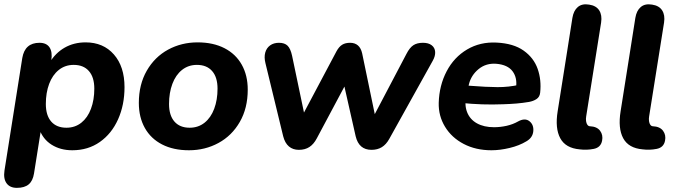

<svg xmlns="http://www.w3.org/2000/svg" viewBox="-24 -701 3207 909"><path d="M-2.8 106.4 81.5 -426.4Q93.7 -498.4 162.9 -498.4Q196 -498.4 210.5 -476.7Q224.9 -454.9 218.9 -415.4L211.1 -367.2L210.2 -403.3Q238.2 -450.3 282.1 -475.4Q326.1 -500.4 381.3 -500.4Q465.1 -500.4 515.3 -443.1Q565.5 -385.8 565.5 -288.4Q565.5 -204.4 535.1 -136.3Q504.7 -68.2 448.8 -28.9Q393 10.4 318.4 10.4Q261.9 10.4 220.2 -16Q178.5 -42.3 161.5 -91.9L170.7 -91.7L137 120.4Q131.4 155.5 111.7 172Q92 188.4 55.9 188.4Q22.8 188.4 7.1 166.7Q-8.6 145.1 -2.8 106.4ZM422.5 -281.2Q422.5 -335.5 396.9 -364.6Q371.4 -393.8 324.9 -393.8Q284.4 -393.8 254.4 -369.9Q224.5 -346 208.7 -303.9Q193 -261.8 193 -208.8Q193 -154.6 218.5 -125.4Q244 -96.3 290.5 -96.3Q331 -96.3 361 -120Q390.9 -143.8 406.7 -186Q422.5 -228.3 422.5 -281.2Z M633.3 -213.5Q633.3 -301.1 670.9 -366.3Q708.4 -431.5 771.8 -466Q835.3 -500.4 911.5 -500.4Q985.1 -500.4 1038.7 -472.9Q1092.2 -445.4 1120.5 -394.8Q1148.9 -344.2 1148.9 -276.6Q1148.9 -188.9 1111.3 -123.7Q1073.8 -58.5 1010.3 -24.1Q946.9 10.4 870.7 10.4Q797 10.4 743.5 -17.1Q690 -44.6 661.7 -95.2Q633.3 -145.8 633.3 -213.5ZM1005.9 -281.2Q1005.9 -335.5 980.3 -364.6Q954.8 -393.8 908.3 -393.8Q867.8 -393.8 837.8 -370Q807.9 -346.2 792.1 -304Q776.3 -261.8 776.3 -208.8Q776.3 -154.6 801.9 -125.4Q827.4 -96.3 873.9 -96.3Q914.4 -96.3 944.4 -120Q974.3 -143.8 990.1 -186Q1005.9 -228.3 1005.9 -281.2Z M1316.7 -55.9 1232.7 -402Q1225.7 -430.1 1231.7 -451.9Q1237.7 -473.8 1254.8 -486.1Q1271.8 -498.4 1296.7 -498.4Q1323.6 -498.4 1337.6 -484.5Q1351.6 -470.6 1358.9 -436.7L1422.2 -134.7H1397.4L1569.1 -458.2Q1580.9 -479.8 1595.8 -489.1Q1610.6 -498.4 1633.6 -498.4Q1656.1 -498.4 1670.5 -486Q1684.9 -473.6 1690.6 -448.3L1755.7 -134.7H1736.7L1900.2 -445.7Q1915.4 -475.4 1933 -486.9Q1950.5 -498.4 1978.6 -498.4Q2004.7 -498.4 2019.8 -486.7Q2035 -475 2036.2 -455.3Q2037.4 -435.7 2024.7 -413.2L1819 -43.5Q1804.2 -16.8 1783.6 -4.2Q1763.1 8.4 1734.8 8.4Q1675.1 8.4 1659.8 -56.1L1588.1 -373.2H1650.4L1475.7 -45.7Q1461.1 -18 1440.5 -4.8Q1420 8.4 1390.9 8.4Q1362.8 8.4 1343.9 -7.6Q1324.9 -23.7 1316.7 -55.9Z M2053.1 -214.3Q2055.5 -296.7 2090.6 -363.5Q2125.7 -430.4 2187.6 -466.9Q2249.4 -503.4 2327 -499.4Q2407 -495.5 2455.1 -461.4Q2503.1 -427.3 2521.5 -374.9Q2539.9 -322.5 2533.3 -262Q2531.1 -241.8 2515.9 -231.9Q2500.7 -222 2480.3 -218.4Q2450.8 -213.4 2421 -210.9Q2391.2 -208.4 2357.9 -207.4Q2307.2 -205.4 2258.7 -207Q2210.3 -208.6 2156.3 -214L2169.6 -297Q2189.8 -295.2 2202.9 -294.8Q2278.7 -288.8 2331.3 -288.5Q2384 -288.2 2435.5 -299.8L2419.1 -285.6Q2425.7 -332.8 2402.7 -363.5Q2379.7 -394.3 2326.4 -399Q2277.7 -403 2242.2 -374.2Q2206.7 -345.3 2196.1 -302.2L2184.5 -252Q2173.7 -205.6 2187.2 -170.6Q2200.7 -135.6 2234 -117.1Q2267.2 -98.7 2315 -98.7Q2344.5 -98.7 2374.6 -105.4Q2404.7 -112.2 2429.1 -126.2Q2461.3 -143.8 2482.5 -127.2Q2503.6 -110.5 2500.8 -79.9Q2498.1 -49.3 2468.4 -32.1Q2434.4 -11.5 2389 -0.6Q2343.7 10.4 2302.7 10.4Q2228.6 10.4 2171.4 -19.5Q2114.2 -49.4 2082.9 -100.9Q2051.5 -152.4 2053.1 -214.3Z M2720.8 6.2Q2653.8 0.4 2628.5 -46.5Q2603.1 -93.5 2616.2 -174.3Q2638 -308.5 2658.5 -441.7Q2672.7 -528.8 2685.9 -615.9Q2691.5 -650.8 2711.7 -667.8Q2731.8 -684.8 2765.1 -679.2Q2798.4 -674.4 2812.9 -651.8Q2827.3 -629.1 2821.9 -594.2Q2787 -372.5 2751.2 -149.8Q2749.2 -138.5 2750.7 -127.5Q2752.2 -116.6 2756.9 -110.2Q2761.6 -103.7 2768.4 -103.3Q2802.3 -101.9 2817.1 -81.8Q2831.9 -61.7 2826.5 -34.8Q2820.3 -2.7 2786.9 3.9Q2753.5 10.4 2720.8 6.2Z M3018.8 6.2Q2951.8 0.4 2926.5 -46.5Q2901.1 -93.5 2914.2 -174.3Q2936 -308.5 2956.5 -441.7Q2970.7 -528.8 2983.9 -615.9Q2989.5 -650.8 3009.7 -667.8Q3029.8 -684.8 3063.1 -679.2Q3096.4 -674.4 3110.9 -651.8Q3125.3 -629.1 3119.9 -594.2Q3085 -372.5 3049.2 -149.8Q3047.2 -138.5 3048.7 -127.5Q3050.2 -116.6 3054.9 -110.2Q3059.6 -103.7 3066.4 -103.3Q3100.3 -101.9 3115.1 -81.8Q3129.9 -61.7 3124.5 -34.8Q3118.3 -2.7 3084.9 3.9Q3051.5 10.4 3018.8 6.2Z"/></svg>

Font: SN Pro Thin
Style: Italic
Weight: 200
Italic angle: -9°
Designer: Tobias Whetton
Foundry: Supernotes
Version: Version 1.003;Glyphs 3.3 (3324)